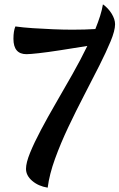

<svg xmlns="http://www.w3.org/2000/svg" viewBox="-20 -831 551 886"><path d="M51 -709Q86 -704 131.5 -701Q177 -698 225 -696Q273 -694 314 -694Q372 -694 420 -697Q433 -729 442 -757.5Q451 -786 455 -811Q480 -793 495.5 -767.5Q511 -742 511 -719Q511 -690 490.5 -640.5Q470 -591 438 -527.5Q406 -464 368.5 -392Q331 -320 295.5 -245Q260 -170 234 -98.5Q208 -27 200 35Q157 28 128.5 3.5Q100 -21 100 -52Q100 -80 119 -126.5Q138 -173 169 -231.5Q200 -290 238 -355.5Q276 -421 314 -488Q352 -555 383 -619Q315 -608 257 -599Q199 -590 158.5 -585.5Q118 -581 102 -581Q42 -581 42 -652Q42 -688 51 -709Z"/></svg>

Font: Merienda Medium
Style: Regular
Weight: 500
Designer: Eduardo Rodriguez Tunni
Foundry: Eduardo Rodriguez Tunni
Version: Version 2.001; ttfautohint (v1.8.4.7-5d5b)